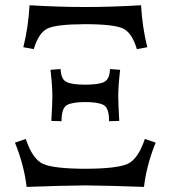

<svg xmlns="http://www.w3.org/2000/svg" viewBox="-20 -716 672 739"><path d="M506.8 -526.9Q488.3 -588.9 454.8 -605.7Q421.4 -622.6 308.1 -623Q195.3 -622.6 161.9 -605.7Q128.4 -588.9 109.9 -526.9L69.8 -534.2Q88.9 -610.8 93.8 -695.8Q206.5 -689 308.6 -689Q410.2 -689 522.9 -695.8Q527.8 -610.8 546.9 -534.2ZM534.2 3.4Q402.8 -1.5 308.6 -2.4Q213.9 -1.5 82.5 3.4Q72.8 -80.1 37.6 -167L79.1 -181.2Q105.5 -103 146 -85Q186.5 -66.9 308.6 -66.4Q430.2 -66.9 470.7 -85Q511.2 -103 537.6 -181.2L579.1 -167Q543.9 -80.1 534.2 3.4ZM399.9 -249.5Q399.9 -301.3 377.9 -312.3Q356 -323.2 308.1 -323.2Q260.7 -323.2 238.8 -312.3Q216.8 -301.3 216.8 -249.5L177.7 -250.5Q181.6 -322.3 181.6 -346.2Q181.6 -384.8 174.3 -447.3L213.4 -450.2Q214.8 -410.6 236.1 -400.4Q257.3 -390.1 308.1 -390.1Q359.4 -390.1 380.6 -400.4Q401.9 -410.6 403.3 -450.2L442.4 -447.3Q435.1 -384.8 435.1 -346.2Q435.1 -322.3 439 -250.5Z"/></svg>

Font: Almanac
Style: Regular
Weight: 400
Designer: Eden's Almanac
Version: Version 3.501;March 28, 2021;FontCreator 13.0.0.2683 64-bit